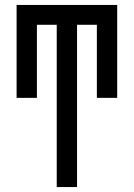

<svg xmlns="http://www.w3.org/2000/svg" viewBox="-20 -540 540 775"><path d="M209 215V-440H129V-145H47V-520H453V-145H371V-440H291V215Z"/></svg>

Font: Iosevka Custom Medium
Style: Regular
Weight: 500
Monospace: yes
Designer: Belleve Invis
Foundry: Belleve Invis
Version: Version 32.5.0; ttfautohint (v1.8.4)